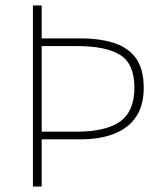

<svg xmlns="http://www.w3.org/2000/svg" viewBox="-20 -680 596 700"><path d="M100 0V-660H132V-540H272Q346 -540 398 -522.5Q450 -505 477 -465.5Q504 -426 504 -360Q504 -297 477 -255.5Q450 -214 398 -193Q346 -172 272 -172H132V0ZM132 -200H260Q367 -200 418.5 -237.5Q470 -275 470 -360Q470 -447 418.5 -479.5Q367 -512 260 -512H132Z"/></svg>

Font: Assistant ExtraLight ExtraLight
Style: Regular
Weight: 250
Version: Version 3.000